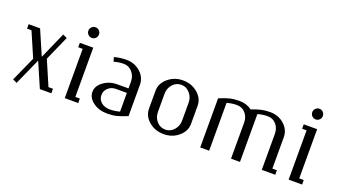

<svg xmlns="http://www.w3.org/2000/svg" viewBox="-52 -896 2260 1289"><g transform="rotate(20 1078.5 -252.0)"><path d="M32.2 -352.1V-383.8H113.8L189.9 -208L273.9 -397.9L304.2 -383.8L226.1 -208L301.8 -32.2H334V0H252L175.8 -175.8L90.8 14.2L61 0L140.1 -175.8L64 -352.1Z M397.9 -352.1V-383.8H493.7V-32.2H525.9V0H429.7V-352.1ZM435.1 -453.1Q423.8 -464.4 423.8 -480Q423.8 -495.6 435.1 -506.8Q446.3 -518.1 461.9 -518.1Q477.5 -518.1 488.5 -506.8Q499.5 -495.6 499.5 -480Q499.5 -464.4 488.5 -453.1Q477.5 -441.9 461.9 -441.9Q446.3 -441.9 435.1 -453.1Z M589.8 -104Q589.8 -146 631.8 -177Q673.8 -208 731.4 -208H809.6V-255.9Q809.6 -295.4 785.2 -323.7Q760.7 -352.1 723.6 -352.1Q689.5 -352.1 653.8 -341.8L645.5 -372.1Q687 -383.8 731.4 -383.8Q790.5 -383.8 832 -346.4Q873.5 -309.1 873.5 -255.9V-33.2Q828.6 -14.6 799.6 -7.3Q770.5 0 731.4 0Q672.9 0 631.3 -30.3Q589.8 -60.5 589.8 -104ZM653.8 -104Q653.8 -72.8 677.5 -52.5Q701.2 -32.2 739.7 -32.2Q775.4 -32.2 809.6 -42V-175.8H731.4Q698.7 -175.8 676.3 -155Q653.8 -134.3 653.8 -104Z M985.4 -127.9V-255.9Q985.4 -307.6 1030.3 -345.7Q1075.2 -383.8 1135.7 -383.8Q1197.8 -383.8 1241.7 -346.4Q1285.6 -309.1 1285.6 -255.9V-127.9Q1285.6 -75.7 1241.5 -37.8Q1197.3 0 1135.7 0Q1073.2 0 1029.3 -37.4Q985.4 -74.7 985.4 -127.9ZM1049.3 -127.9Q1049.3 -87.4 1074.2 -59.8Q1099.1 -32.2 1135.7 -32.2Q1170.9 -32.2 1196.3 -60.5Q1221.7 -88.9 1221.7 -127.9V-255.9Q1221.7 -294.9 1196.3 -323.5Q1170.9 -352.1 1135.7 -352.1Q1099.1 -352.1 1074.2 -324.2Q1049.3 -296.4 1049.3 -255.9Z M1397.5 0V-351.1Q1441.9 -369.6 1470.9 -376.7Q1500 -383.8 1539.6 -383.8Q1589.4 -383.8 1628.4 -356Q1667.5 -371.1 1695.3 -377.4Q1723.1 -383.8 1759.3 -383.8Q1818.4 -383.8 1859.9 -346.4Q1901.4 -309.1 1901.4 -255.9V-32.2H1933.6V0H1837.4V-255.9Q1837.4 -297.4 1813.5 -324.7Q1789.6 -352.1 1751.5 -352.1Q1717.3 -352.1 1681.6 -341.8V0H1617.7V-255.9Q1617.7 -297.4 1593.8 -324.7Q1569.8 -352.1 1531.7 -352.1Q1497.6 -352.1 1461.4 -341.8V0Z M1997.6 -352.1V-383.8H2093.3V-32.2H2125.5V0H2029.3V-352.1ZM2034.7 -453.1Q2023.4 -464.4 2023.4 -480Q2023.4 -495.6 2034.7 -506.8Q2045.9 -518.1 2061.5 -518.1Q2077.1 -518.1 2088.1 -506.8Q2099.1 -495.6 2099.1 -480Q2099.1 -464.4 2088.1 -453.1Q2077.1 -441.9 2061.5 -441.9Q2045.9 -441.9 2034.7 -453.1Z"/></g></svg>

Font: Gawaa
Style: Regular
Weight: 400
Designer: T. Christopher White
Version: Version 1.0